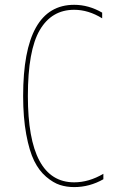

<svg xmlns="http://www.w3.org/2000/svg" viewBox="-20 -760 540 790"><path d="M285.2 -9.8Q345.7 -9.8 405.3 -44.9V-22.5Q348.6 9.8 285.2 9.8Q253.9 9.8 226.6 1Q199.2 -7.8 169.9 -32.7Q140.6 -57.6 120.6 -98.1Q100.6 -138.7 87.9 -207.5Q75.2 -276.4 75.2 -365.2Q75.2 -740.2 285.2 -740.2Q344.7 -740.2 400.4 -708V-684.6Q343.8 -719.7 285.2 -719.7Q192.4 -719.7 143.6 -636.2Q94.7 -552.7 94.7 -365.2Q94.7 -9.8 285.2 -9.8Z"/></svg>

Font: Mgen+ 1m thin
Style: Regular
Weight: 100
Designer: [Source Han Sans]
Ryoko NISHIZUKA  (kana & ideographs); Paul D. Hunt (Latin, Greek & Cyrillic); Wenlong ZHANG  (bopomofo
Version: Version 1.059.20150602